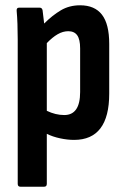

<svg xmlns="http://www.w3.org/2000/svg" viewBox="-20 -521 473 726"><path d="M57 185Q47 185 47 174V-372Q47 -403 46 -430.5Q45 -458 43 -480Q42 -492 52 -492H130Q139 -492 141 -482Q144 -461 147 -432Q178 -463 210 -482Q242 -501 283 -501Q338 -501 365.5 -465.5Q393 -430 393 -355V-167Q393 8 260 8Q235 8 207 2Q179 -4 157 -15V174Q157 185 147 185ZM238 -403Q218 -403 198 -391.5Q178 -380 157 -358V-102Q190 -86 223 -86Q283 -86 283 -173V-338Q283 -372 272 -387.5Q261 -403 238 -403Z"/></svg>

Font: Sofia Sans Condensed
Style: Bold
Weight: 700
Designer: Botio Nikoltchev, Ani Petrova
Foundry: lettersoup
Version: Version 4.101; ttfautohint (v1.8.4.7-5d5b)